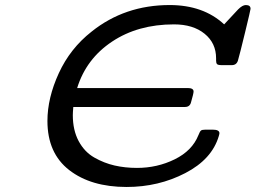

<svg xmlns="http://www.w3.org/2000/svg" viewBox="-20 -726 1008 757"><path d="M167 -249Q167 -339.8 211.9 -437.5Q256.8 -535.2 340.8 -601.1Q471.7 -706.1 648.9 -706.1Q781.7 -706.1 863.8 -629.9L918.9 -689Q936 -706.1 949.2 -706.1Q968.3 -706.1 967.8 -690.9Q967.8 -687 946.3 -598.4Q924.8 -509.8 918 -486.8Q912.1 -468.8 893.1 -469.2H854Q839.8 -469.2 835.9 -473.1Q832 -477.1 832 -486.8V-496.1Q832 -556.2 786.6 -593Q741.2 -629.9 666 -629.9Q523.9 -629.9 421.9 -562Q319.8 -494.1 284.2 -378.9H720.2Q743.2 -378.9 743.2 -365.2Q743.2 -357.4 732.9 -321.8Q728 -303.7 708 -304.2H269Q267.1 -282.2 267.1 -272Q267.1 -212.9 290 -169.9Q313 -127 351.6 -105Q390.1 -83 431.6 -73.5Q473.1 -64 520 -64Q600.1 -64 668.9 -97.9Q737.8 -131.8 762.2 -192.9Q768.1 -208 772.5 -211.4Q776.9 -214.8 790 -214.8H818.8Q844.7 -214.8 845.2 -201.2Q845.2 -198.2 842.8 -189.9Q815.9 -98.1 710.4 -43.5Q605 11.2 479 11.2Q338.9 11.2 252.9 -55.4Q167 -122.1 167 -249Z"/></svg>

Font: CMU Concrete
Style: BoldItalic
Weight: 700
Italic angle: -14.04°
Version: Version 0.7.0